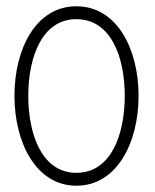

<svg xmlns="http://www.w3.org/2000/svg" viewBox="-20 -580 493 611"><path d="M70 -275C70 -397 113 -519 223 -519C334 -519 377 -397 377 -275C377 -153 334 -30 223 -30C113 -30 70 -153 70 -275ZM26 -275C26 -126 95 11 223 11C352 11 421 -126 421 -275C421 -423 353 -560 223 -560C94 -560 26 -424 26 -275Z"/></svg>

Font: Armata Saber
Style: Rg
Weight: 400
Designer: Jasper
Foundry: Cannot Into Space Fonts
Version: Version 0.970